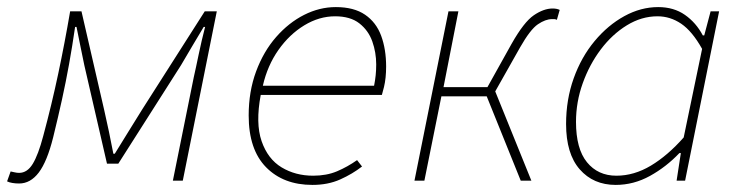

<svg xmlns="http://www.w3.org/2000/svg" viewBox="-44 -510 2096 542"><path d="M10 8Q0 8 -9 6.5Q-18 5 -24 2L-14 -26Q-9 -25 -2.5 -23.5Q4 -22 10 -22Q33 -22 48.5 -47.5Q64 -73 78 -126Q102 -215 120.5 -302.5Q139 -390 154 -478H186L250 -200Q257 -170 263.5 -138.5Q270 -107 276 -76H280Q300 -108 319.5 -140Q339 -172 358 -202L534 -478H568L472 0H444L503 -292Q506 -305 509.5 -321.5Q513 -338 517 -357Q521 -376 525.5 -395.5Q530 -415 535 -434H531Q514 -406 498.5 -379.5Q483 -353 467 -326L290 -48H258L194 -326Q188 -354 183 -379.5Q178 -405 172 -434H168Q160 -379 151 -329Q142 -279 131 -229Q120 -179 106 -122Q89 -54 65.5 -23Q42 8 10 8Z M838 12Q756 12 707 -38Q658 -88 658 -184Q658 -252 679 -308.5Q700 -365 735.5 -405.5Q771 -446 814.5 -468Q858 -490 904 -490Q955 -490 986.5 -468.5Q1018 -447 1032 -409Q1046 -371 1046 -322Q1046 -306 1044.5 -291.5Q1043 -277 1040 -264.5Q1037 -252 1034 -242H692Q677 -162 694.5 -111.5Q712 -61 751 -37.5Q790 -14 840 -14Q878 -14 907.5 -26.5Q937 -39 964 -58L978 -40Q951 -19 916.5 -3.5Q882 12 838 12ZM698 -268H1012Q1015 -283 1016.5 -297.5Q1018 -312 1018 -328Q1018 -362 1007 -393Q996 -424 970.5 -444Q945 -464 902 -464Q857 -464 815 -438.5Q773 -413 742 -369Q711 -325 698 -268Z M1126 0 1222 -478H1250L1208 -264H1332L1400 -386Q1435 -448 1463 -467Q1491 -486 1516 -486Q1528 -486 1536 -482L1528 -454Q1524 -456 1521 -456Q1518 -456 1514 -456Q1496 -456 1474.5 -441.5Q1453 -427 1424 -376L1354 -252L1456 0H1426L1330 -238H1202L1154 0Z M1694 12Q1631 12 1592.5 -32Q1554 -76 1554 -160Q1554 -229 1575.5 -289Q1597 -349 1634.5 -394Q1672 -439 1718.5 -464.5Q1765 -490 1814 -490Q1858 -490 1889.5 -468Q1921 -446 1940 -410H1944L1962 -478H1986L1890 0H1866L1878 -78H1874Q1837 -39 1791 -13.5Q1745 12 1694 12ZM1696 -14Q1746 -14 1793.5 -42.5Q1841 -71 1886 -122L1938 -372Q1910 -422 1879 -443Q1848 -464 1812 -464Q1767 -464 1725.5 -438.5Q1684 -413 1652 -370.5Q1620 -328 1601 -275Q1582 -222 1582 -166Q1582 -90 1613 -52Q1644 -14 1696 -14Z"/></svg>

Font: Source Sans Variable
Style: Italic
Weight: 200
Italic angle: -11°
Designer: Paul D. Hunt
Foundry: Adobe Systems Incorporated
Version: Version 3.006;hotconv 1.0.111;makeotfexe 2.5.65597